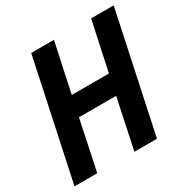

<svg xmlns="http://www.w3.org/2000/svg" viewBox="-160 -840 957 980"><g transform="rotate(-30 319.0 -350.0)"><path d="M3 0 152 -700H286L224 -411H443L505 -700H638L489 0H356L418 -294H199L137 0Z"/></g></svg>

Font: Red Hat Mono SemiBold
Style: Italic
Weight: 600
Italic angle: -12°
Monospace: yes
Designer: Pentagram, MCKL
Foundry: MCKL
Version: Version 1.030